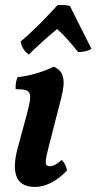

<svg xmlns="http://www.w3.org/2000/svg" viewBox="-20 -731 382 760"><path d="M94 -515C126 -547 164 -581 206 -616C233 -593 262 -559 289 -525C306 -524 331 -530 342 -538C311 -600 282 -656 257 -707C247 -711 229 -712 208 -711C162 -660 109 -606 62 -567C65 -545 76 -528 94 -515ZM118 9C161 9 205 -14 245 -56C243 -73 234 -89 224 -98C205 -80 189 -73 177 -73C156 -73 157 -89 173 -151L222 -342C242 -418 231 -450 193 -467C157 -449 95 -429 50 -426C43 -412 41 -395 42 -378C107 -378 110 -367 85 -274L50 -145C27 -59 35 9 118 9Z"/></svg>

Font: Vollkorn Semibold
Style: Italic
Weight: 600
Italic angle: -11°
Designer: Friedrich Althausen
Foundry: Friedrich Althausen
Version: Version 4.015;PS 004.015;hotconv 1.0.88;makeotf.lib2.5.64775